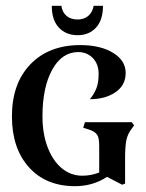

<svg xmlns="http://www.w3.org/2000/svg" viewBox="-20 -631 503 660"><path d="M441 -200 433 -189Q419 -171 414.5 -150Q410 -129 410 -86V0L400 4L348 -23Q299 9 238 9Q138 9 79.5 -56Q21 -121 21 -231Q21 -344 84.5 -410Q148 -476 256 -476Q325 -476 368.5 -449.5Q412 -423 412 -380Q412 -338 377 -314Q342 -290 289 -290Q303 -307 311 -326.5Q319 -346 319 -377Q319 -411 299 -431.5Q279 -452 249 -452Q193 -452 159.5 -391.5Q126 -331 126 -231Q126 -172 143.5 -125.5Q161 -79 192 -53Q223 -27 263 -27Q293 -27 321 -38V-128Q321 -151 317 -161.5Q313 -172 302 -178.5Q291 -185 266 -192L272 -211H433ZM158 -611H191Q194 -589 208.5 -576.5Q223 -564 247 -564Q269 -564 283.5 -576.5Q298 -589 302 -611H334Q334 -562 310 -536Q286 -510 247 -510Q207 -510 182.5 -536Q158 -562 158 -611Z"/></svg>

Font: Katibeh
Style: Regular
Weight: 400
Designer: Arabic design by Kourosh Beigpour, Latin design by Eduardo Tunni, engineering by Lasse Fister
Version: Version 1.0010g